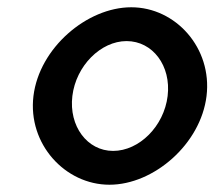

<svg xmlns="http://www.w3.org/2000/svg" viewBox="-20 -505 609 528"><path d="M179 -241C189 -324 257 -392 328 -392C400 -392 451 -324 441 -241C431 -158 363 -90 291 -90C220 -90 169 -158 179 -241ZM72 -241C56 -109 159 3 281 3C403 3 532 -109 548 -241C564 -373 463 -485 341 -485C219 -485 88 -373 72 -241Z"/></svg>

Font: Bluebird
Style: LiNrwObl
Weight: 300
Designer: Jasper
Foundry: Cannot Into Space Fonts
Version: Version 0.98